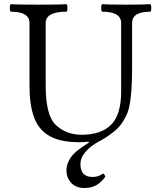

<svg xmlns="http://www.w3.org/2000/svg" viewBox="-20 -686 771 944"><path d="M629.4 -356Q629.4 -184.1 605.7 -128.9Q582 -73.7 545.4 -43.2Q508.8 -12.7 467.5 9Q426.3 30.8 400.9 59.8Q375.5 88.9 375.5 121.6Q375.5 184.1 435.5 184.1Q464.8 184.1 485.8 167.5Q488.3 165.5 493.7 173.3Q499 181.2 496.1 185.1Q475.6 212.4 451.9 225.3Q428.2 238.3 395.5 238.3Q352.5 238.3 329.6 212.6Q306.6 187 306.6 151.9Q306.6 120.6 327.4 89.1Q348.1 57.6 411.1 19Q425.3 10.3 409.2 11.2Q389.2 13.2 370.1 13.2Q276.9 13.2 223.4 -17.3Q169.9 -47.9 147.5 -109.1Q125 -170.4 125 -263.2V-572.3Q125 -628.4 34.7 -628.4Q28.3 -628.4 28.3 -647Q28.3 -665.5 34.7 -665.5Q56.2 -663.1 169.4 -663.1Q282.7 -663.1 305.2 -665.5Q311.5 -665.5 311.5 -647Q311.5 -628.4 305.2 -628.4Q204.6 -628.4 204.6 -572.3V-264.2Q204.6 -117.2 255.6 -70.3Q306.6 -23.4 382.3 -23.4Q476.6 -23.4 526.1 -72.5Q575.7 -121.6 575.7 -237.8V-572.3Q575.7 -628.4 483.9 -628.4Q477.5 -628.4 477.5 -647Q477.5 -665.5 483.9 -665.5Q505.9 -663.1 600.6 -663.1Q695.3 -663.1 717.3 -665.5Q723.6 -665.5 723.6 -647Q723.6 -628.4 717.3 -628.4Q629.4 -628.4 629.4 -572.3Z"/></svg>

Font: Junicode
Style: Regular
Weight: 400
Designer: Peter S. Baker
Foundry: Briery Creek Software
Version: Version 0.7.2